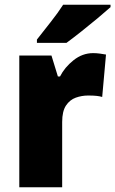

<svg xmlns="http://www.w3.org/2000/svg" viewBox="-20 -786 484 806"><path d="M371 -563Q385 -563 399.5 -561Q414 -559 425 -557L409 -379Q399 -382 385.5 -383.5Q372 -385 350 -385Q323 -385 298 -376Q273 -367 257 -343Q241 -319 241 -274V0H61V-553H196L223 -465H232Q251 -503 288.5 -533Q326 -563 371 -563ZM444 -756Q424 -738 390.5 -710Q357 -682 321 -653.5Q285 -625 259 -606H135V-620Q160 -652 192 -692.5Q224 -733 245 -766H444Z"/></svg>

Font: Noto Sans Lao Looped SemiCondensed Black
Style: Regular
Weight: 900
Width: 4
Designer: Mark Frömberg, Ben Mitchell
Foundry: The Fontpad Ltd
Version: Version 1.002; ttfautohint (v1.8.4.7-5d5b)